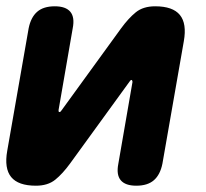

<svg xmlns="http://www.w3.org/2000/svg" viewBox="-35 -580 655 610"><path d="M56 -490Q63 -525 83 -542.5Q103 -560 139 -560Q174 -560 188.5 -542.5Q203 -525 196 -490L151 -230Q151 -224 153 -224Q156 -224 157.5 -225.5Q159 -227 161 -230L349 -489Q373 -522 396.5 -541Q420 -560 458 -560Q514 -560 536.5 -532.5Q559 -505 549 -449L481 -60Q474 -25 454 -7.5Q434 10 398 10Q363 10 348.5 -7.5Q334 -25 341 -60L386 -320Q385 -326 383 -326Q381 -326 379.5 -324.5Q378 -323 376 -320L188 -61Q164 -28 140.5 -9Q117 10 79 10Q23 10 0.5 -17.5Q-22 -45 -12 -101Z"/></svg>

Font: Maple Mono ExtraBold
Style: Italic
Weight: 800
Italic angle: -10°
Monospace: yes
Designer: subframe7536
Version: Version 7.200